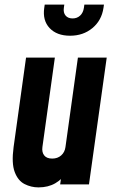

<svg xmlns="http://www.w3.org/2000/svg" viewBox="-20 -800 504 833"><path d="M147 13Q115 13 86.5 -1.5Q58 -16 43.8 -53.8Q29.5 -91.5 39 -162L93 -550H218L164 -162Q161 -139.5 171.8 -125.8Q182.5 -112 206.5 -112Q230 -112 245.5 -125.8Q261 -139.5 264 -162L318 -550H443L366 0H241L253 -84L271 -55Q251 -23 220 -5Q189 13 147 13ZM284 -645Q226.5 -645 195.2 -678.2Q164 -711.5 172 -766L174 -780H259L257 -766Q254 -745 264.5 -732.5Q275 -720 295 -720Q314.5 -720 327.8 -732.5Q341 -745 344 -766L346 -780H431L429 -766Q421 -711.5 381 -678.2Q341 -645 284 -645Z"/></svg>

Font: Mohave Light
Style: Bold Italic
Weight: 700
Italic angle: -8°
Version: Version 2.003